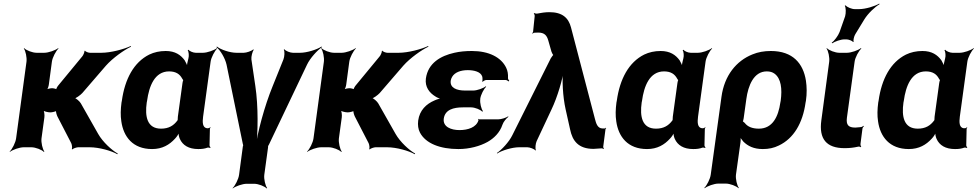

<svg xmlns="http://www.w3.org/2000/svg" viewBox="-20 -823 5463 1073"><path d="M301 -172 378 -23C382 -15 385 5 381 10L384 12C388 7 408 0 417 0H481C534 0 604 20 636 39L638 35C605 17 554 -30 529 -74L432 -245C426 -256 404 -276 394 -276L393 -272C403 -272 430 -292 440 -303L572 -456C610 -499 674 -544 712 -562L711 -566C673 -548 599 -528 546 -528H483C475 -528 457 -534 455 -540L452 -538C453 -532 445 -513 439 -507L307 -347C302 -342 292 -325 294 -320L297 -322C296 -327 277 -330 271 -330C261 -330 243 -326 237 -321L240 -318C246 -323 252 -341 253 -351L270 -478C273 -502 293 -539 307 -552L305 -554C290 -542 251 -528 227 -528H185C161 -528 126 -542 115 -554L113 -552C123 -539 131 -502 128 -478L70 -50C67 -26 48 11 34 24L35 26C50 14 89 0 113 0H155C179 0 214 14 225 26L228 24C218 11 209 -26 212 -50L228 -167C230 -180 227 -204 221 -211L217 -208C223 -201 247 -195 261 -195H262C271 -195 294 -200 298 -205L294 -207C290 -202 297 -180 301 -172Z M1139 -107 1141 -104 1138 -106C1111 -109 1111 -140 1115 -171L1157 -478C1160 -502 1180 -539 1194 -552L1192 -554C1177 -542 1138 -528 1114 -528H1074C1060 -528 1039 -537 1033 -545L1029 -542C1035 -535 1037 -510 1033 -497C1029 -482 1023 -458 1025 -446L1029 -447C1027 -457 1019 -475 1012 -486C990 -516 959 -538 906 -538C872 -538 841 -531 814 -518C728 -475 678 -382 661 -260L659 -250C654 -212 653 -177 658 -145C670 -59 722 10 830 10C887 10 927 -14 958 -48C969 -59 980 -77 982 -87H978C976 -77 980 -58 985 -47C1001 -11 1035 10 1088 10C1109 10 1124 8 1140 2C1144 1 1151 2 1154 4L1157 0C1154 -1 1150 -8 1151 -13L1153 -102C1152 -105 1156 -108 1157 -110L1154 -112C1153 -111 1150 -107 1148 -107ZM1000 -360 974 -171C973 -165 974 -159 973 -153C973 -153 972 -149 973 -149L974 -153C973 -153 971 -149 971 -149C950 -121 923 -104 880 -104C802 -104 789 -172 800 -250L802 -260C813 -341 844 -424 925 -424C964 -424 985 -408 998 -384C999 -382 1005 -373 1006 -374L1005 -378C1004 -377 1000 -363 1000 -360Z M1407 -342 1385 -491C1383 -506 1391 -536 1398 -545L1395 -547C1387 -538 1357 -528 1342 -528H1302C1264 -528 1213 -546 1192 -563L1190 -559C1211 -543 1238 -498 1246 -462L1337 -19C1338 -18 1339 -9 1340 -9V-13C1339 -13 1337 -4 1337 -3L1316 154C1313 178 1294 215 1280 228L1281 230C1296 218 1335 204 1359 204H1400C1424 204 1459 218 1470 230L1473 228C1463 215 1454 178 1457 154L1478 1C1478 0 1479 -9 1478 -9L1477 -5C1478 -5 1482 -14 1483 -15L1696 -462C1713 -498 1754 -543 1779 -559L1777 -563C1752 -546 1695 -528 1657 -528H1617C1602 -528 1576 -538 1569 -548L1566 -545C1572 -536 1570 -506 1564 -491L1504 -342C1458 -230 1418 -80 1407 8H1411C1422 -80 1424 -229 1407 -342Z M1963 -172 2040 -23C2044 -15 2047 5 2043 10L2046 12C2050 7 2070 0 2079 0H2143C2196 0 2266 20 2298 39L2300 35C2267 17 2216 -30 2191 -74L2094 -245C2088 -256 2066 -276 2056 -276L2055 -272C2065 -272 2092 -292 2102 -303L2234 -456C2272 -499 2336 -544 2374 -562L2373 -566C2335 -548 2261 -528 2208 -528H2145C2137 -528 2119 -534 2117 -540L2114 -538C2115 -532 2107 -513 2101 -507L1969 -347C1964 -342 1954 -325 1956 -320L1959 -322C1958 -327 1939 -330 1933 -330C1923 -330 1905 -326 1899 -321L1902 -318C1908 -323 1914 -341 1915 -351L1932 -478C1935 -502 1955 -539 1969 -552L1967 -554C1952 -542 1913 -528 1889 -528H1847C1823 -528 1788 -542 1777 -554L1775 -552C1785 -539 1793 -502 1790 -478L1732 -50C1729 -26 1710 11 1696 24L1697 26C1712 14 1751 0 1775 0H1817C1841 0 1876 14 1887 26L1890 24C1880 11 1871 -26 1874 -50L1890 -167C1892 -180 1889 -204 1883 -211L1879 -208C1885 -201 1909 -195 1923 -195H1924C1933 -195 1956 -200 1960 -205L1956 -207C1952 -202 1959 -180 1963 -172Z M2548 -96C2501 -96 2454 -114 2460 -160C2467 -210 2514 -223 2567 -223H2613C2634 -223 2666 -210 2675 -199L2679 -202C2670 -213 2661 -247 2664 -269V-272C2667 -293 2684 -327 2697 -338L2695 -341C2682 -330 2646 -317 2625 -317H2579C2532 -317 2493 -332 2499 -373C2500 -380 2503 -387 2507 -394C2522 -419 2555 -431 2594 -431C2629 -431 2667 -422 2675 -395C2677 -389 2677 -372 2675 -367L2678 -366C2681 -370 2691 -376 2698 -376H2805C2812 -376 2819 -371 2822 -368L2826 -371C2823 -375 2818 -382 2819 -388C2820 -409 2817 -427 2809 -444C2781 -503 2712 -538 2617 -538C2582 -538 2549 -535 2519 -528C2443 -511 2372 -471 2360 -384C2354 -337 2380 -304 2413 -284C2423 -277 2441 -270 2451 -269V-273C2441 -274 2422 -268 2409 -262C2362 -242 2325 -207 2317 -149C2314 -124 2317 -101 2327 -82C2359 -21 2440 10 2542 10C2603 10 2662 -6 2705 -30C2740 -50 2773 -81 2788 -126C2793 -142 2810 -162 2821 -170L2820 -173C2809 -165 2781 -156 2764 -156H2658C2656 -156 2656 -158 2655 -159L2652 -157C2653 -156 2654 -153 2654 -151C2642 -111 2595 -96 2548 -96Z M3348 -105C3318 -105 3311 -136 3305 -158L3171 -670C3157 -723 3123 -755 3050 -755C3027 -755 3003 -751 2982 -747C2977 -746 2969 -748 2966 -750L2963 -747C2966 -745 2969 -737 2968 -732L2959 -644C2959 -642 2955 -639 2954 -638L2957 -635C2958 -636 2961 -639 2964 -640C2972 -640 2978 -641 2987 -641C3023 -641 3036 -625 3044 -597L3062 -534C3063 -530 3071 -514 3074 -514L3075 -518C3072 -518 3061 -502 3058 -497L2843 -67C2825 -30 2783 15 2757 32L2758 35C2784 18 2842 0 2881 0H2927C2941 0 2967 10 2972 18L2975 16C2970 7 2973 -21 2979 -34L3062 -211C3096 -282 3124 -380 3132 -437L3128 -436C3120 -380 3125 -283 3141 -212L3166 -100C3179 -36 3212 9 3297 9C3315 8 3330 7 3343 6C3346 6 3351 8 3352 10L3355 7C3353 5 3351 1 3351 -2L3364 -102C3364 -104 3367 -106 3368 -107L3365 -109C3364 -108 3363 -106 3361 -106L3360 -105Z M3905 -107 3907 -104 3904 -106C3877 -109 3877 -140 3881 -171L3923 -478C3926 -502 3946 -539 3960 -552L3958 -554C3943 -542 3904 -528 3880 -528H3840C3826 -528 3805 -537 3799 -545L3795 -542C3801 -535 3803 -510 3799 -497C3795 -482 3789 -458 3791 -446L3795 -447C3793 -457 3785 -475 3778 -486C3756 -516 3725 -538 3672 -538C3638 -538 3607 -531 3580 -518C3494 -475 3444 -382 3427 -260L3425 -250C3420 -212 3419 -177 3424 -145C3436 -59 3488 10 3596 10C3653 10 3693 -14 3724 -48C3735 -59 3746 -77 3748 -87H3744C3742 -77 3746 -58 3751 -47C3767 -11 3801 10 3854 10C3875 10 3890 8 3906 2C3910 1 3917 2 3920 4L3923 0C3920 -1 3916 -8 3917 -13L3919 -102C3918 -105 3922 -108 3923 -110L3920 -112C3919 -111 3916 -107 3914 -107ZM3766 -360 3740 -171C3739 -165 3740 -159 3739 -153C3739 -153 3738 -149 3739 -149L3740 -153C3739 -153 3737 -149 3737 -149C3716 -121 3689 -104 3646 -104C3568 -104 3555 -172 3566 -250L3568 -260C3579 -341 3610 -424 3691 -424C3730 -424 3751 -408 3764 -384C3765 -382 3771 -373 3772 -374L3771 -378C3770 -377 3766 -363 3766 -360Z M4243 10C4276 10 4305 4 4333 -10C4415 -49 4466 -134 4482 -250L4484 -260C4490 -301 4489 -338 4484 -372C4469 -468 4411 -538 4288 -538C4251 -538 4216 -532 4185 -519C4095 -483 4028 -401 4012 -282L3952 153C3949 177 3930 214 3916 227L3918 229C3933 217 3971 203 3995 203H4036C4060 203 4096 217 4107 229L4109 227C4099 214 4090 177 4093 153L4118 -26C4120 -39 4120 -57 4117 -66L4113 -64C4116 -55 4126 -41 4134 -32C4159 -7 4192 10 4243 10ZM4221 -104C4182 -104 4157 -116 4142 -136C4139 -139 4131 -146 4129 -145L4130 -141C4132 -143 4136 -159 4136 -162L4151 -270C4161 -344 4192 -424 4265 -424C4283 -424 4297 -420 4309 -411C4345 -384 4352 -327 4343 -260L4341 -250C4330 -172 4298 -104 4221 -104Z M4700 5C4729 5 4752 2 4774 -3C4779 -5 4788 -3 4791 0L4793 -3C4790 -6 4788 -15 4789 -20L4800 -105C4801 -110 4806 -115 4808 -118L4805 -120C4803 -118 4797 -113 4792 -113L4784 -112L4760 -110C4721 -110 4708 -125 4713 -165L4756 -478C4759 -502 4779 -539 4794 -552L4791 -554C4776 -542 4737 -528 4713 -528H4671C4647 -528 4612 -542 4601 -554L4599 -552C4609 -539 4617 -502 4614 -478L4570 -150C4556 -47 4598 5 4700 5ZM4703 -732 4672 -644C4664 -623 4642 -594 4628 -584L4631 -581C4645 -591 4678 -603 4700 -603H4710C4722 -603 4744 -595 4747 -588L4751 -590C4747 -597 4753 -621 4760 -632L4810 -714C4830 -747 4870 -785 4895 -799L4894 -803C4869 -788 4817 -772 4781 -772H4757C4740 -772 4713 -783 4706 -793L4701 -791C4708 -781 4708 -749 4703 -732Z M5368 -107 5370 -104 5367 -106C5340 -109 5340 -140 5344 -171L5386 -478C5389 -502 5409 -539 5423 -552L5421 -554C5406 -542 5367 -528 5343 -528H5303C5289 -528 5268 -537 5262 -545L5258 -542C5264 -535 5266 -510 5262 -497C5258 -482 5252 -458 5254 -446L5258 -447C5256 -457 5248 -475 5241 -486C5219 -516 5188 -538 5135 -538C5101 -538 5070 -531 5043 -518C4957 -475 4907 -382 4890 -260L4888 -250C4883 -212 4882 -177 4887 -145C4899 -59 4951 10 5059 10C5116 10 5156 -14 5187 -48C5198 -59 5209 -77 5211 -87H5207C5205 -77 5209 -58 5214 -47C5230 -11 5264 10 5317 10C5338 10 5353 8 5369 2C5373 1 5380 2 5383 4L5386 0C5383 -1 5379 -8 5380 -13L5382 -102C5381 -105 5385 -108 5386 -110L5383 -112C5382 -111 5379 -107 5377 -107ZM5229 -360 5203 -171C5202 -165 5203 -159 5202 -153C5202 -153 5201 -149 5202 -149L5203 -153C5202 -153 5200 -149 5200 -149C5179 -121 5152 -104 5109 -104C5031 -104 5018 -172 5029 -250L5031 -260C5042 -341 5073 -424 5154 -424C5193 -424 5214 -408 5227 -384C5228 -382 5234 -373 5235 -374L5234 -378C5233 -377 5229 -363 5229 -360Z"/></svg>

Font: Asimov
Style: EdgeIt
Weight: 500
Designer: Google
Version: Version 2.000980: 2014